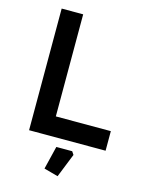

<svg xmlns="http://www.w3.org/2000/svg" viewBox="-131 -770 805 1052"><g transform="rotate(15 271.5 -243.5)"><path d="M85 0V-690H207V-111H519V0ZM221 181 253 50H343L355 68L301 203Z"/></g></svg>

Font: Oxanium SemiBold
Style: Regular
Weight: 600
Designer: Severin Meyer
Version: Version 2.000